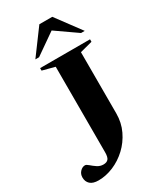

<svg xmlns="http://www.w3.org/2000/svg" viewBox="-233 -1012 921 1101"><g transform="rotate(-30 227.0 -462.0)"><path d="M356 -272Q356 -210.5 331.2 -158.8Q306.5 -107 265.8 -69Q225 -31 175.5 -10.2Q126 10.5 77 10.5Q40 10.5 22 -6Q4 -22.5 4 -50Q4 -73 18.8 -88.5Q33.5 -104 51.5 -104Q60 -104 73.8 -91.8Q87.5 -79.5 106 -67Q124.5 -54.5 146.5 -54.5Q168 -54.5 178.5 -66.5Q189 -78.5 189 -111V-677L107.5 -698.5V-715H438V-698.5L356 -677ZM411.5 -772 272.5 -869 133.5 -772H109L229.5 -935H315L436 -772Z"/></g></svg>

Font: Newsreader 72pt SemiBold
Style: Regular
Weight: 600
Designer: Hugues Gentile
Foundry: Production Type
Version: Version 1.003; ttfautohint (v1.8.3)